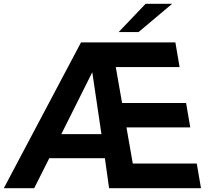

<svg xmlns="http://www.w3.org/2000/svg" viewBox="-63 -985 1129 1005"><path d="M116 0H-43L361 -763H855L877 -634H543L576 -446H911L933 -318H599L632 -129H967L989 0H508L486 -157H195ZM420 -607 258 -283H468ZM662 -817H558L699 -965H838Z"/></svg>

Font: Open Sauce One
Style: Bold Italic
Weight: 700
Italic angle: -10°
Designer: Alfredo Marco Pradil
Foundry: Creative Sauce Fz LLC
Version: Version 1.477